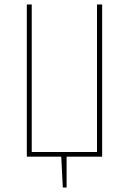

<svg xmlns="http://www.w3.org/2000/svg" viewBox="-20 -701 576 859"><path d="M437 -681V0H278V138H261L254 0H100V-681H122V-21H414V-681Z"/></svg>

Font: Fira Sans Extra Condensed Thin
Style: Regular
Weight: 250
Width: 1
Designer: Carrois Corporate & Edenspiekermann AG
Foundry: Carrois Corporate GbR & Edenspiekermann AG
Version: Version 4.203